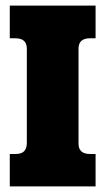

<svg xmlns="http://www.w3.org/2000/svg" viewBox="-20 -667 377 687"><path d="M15 -116H35Q57 -116 66.5 -126Q76 -136 76 -156V-493Q76 -530 35 -530H15V-647H322V-530H302Q261 -530 261 -493V-153Q261 -116 302 -116H322V0H15Z"/></svg>

Font: Pridi
Style: Bold
Weight: 700
Designer: Katatrad Team
Foundry: CadsonDemak
Version: Version 1.001